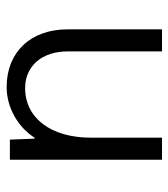

<svg xmlns="http://www.w3.org/2000/svg" viewBox="16 -536 519 592"><g transform="rotate(-90 276.0 -239.5)"><path d="M304 -479C242 -479 181 -445 148 -393H145L142 -469H80V0H148V-219C148 -342 208 -422 301 -422C369 -422 414 -370 414 -291V0H482V-291C482 -405 412 -479 304 -479Z"/></g></svg>

Font: UULA Sans
Style: Regular
Weight: 400
Designer: Mohamed Gaber, Laura Garcia Mut
Foundry: Kief Type Foundry
Version: Version 3.006;hotconv 1.0.109;makeotfexe 2.5.65596